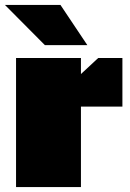

<svg xmlns="http://www.w3.org/2000/svg" viewBox="-21 -758 527 778"><path d="M161 -575 -1 -738H224L333 -575ZM44 0V-523H307V-458L377 -523H475V-326H307V0Z"/></svg>

Font: Tomorrow ExtraBold
Style: Regular
Weight: 800
Designer: Tony de Marco, Monica Rizzolli
Foundry: Just in Type
Version: Version 2.002